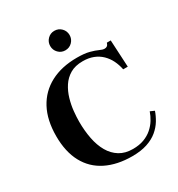

<svg xmlns="http://www.w3.org/2000/svg" viewBox="-206 -1015 1077 1161"><g transform="rotate(-30 332.5 -434.5)"><path d="M378 12Q273 12 196.5 -26Q120 -64 79.5 -139Q39 -214 39 -323Q39 -435 80.5 -512.5Q122 -590 199.5 -631Q277 -672 384 -672Q437 -672 470.5 -663Q504 -654 524 -644.5Q544 -635 557 -635Q567 -635 573.5 -639Q580 -643 583 -650L587 -660H614L624 -471H592Q585 -506 570.5 -535.5Q556 -565 532.5 -588Q509 -611 477 -623.5Q445 -636 404 -636Q351 -636 315.5 -615Q280 -594 257.5 -559.5Q235 -525 223 -483.5Q211 -442 207 -401.5Q203 -361 203 -330Q203 -266 214 -210Q225 -154 249 -112.5Q273 -71 311 -47.5Q349 -24 403 -24Q447 -24 480.5 -36.5Q514 -49 538.5 -70.5Q563 -92 579 -118Q595 -144 604 -171L633 -158Q623 -128 604.5 -97.5Q586 -67 556 -42Q526 -17 482 -2.5Q438 12 378 12ZM347 -745Q319 -745 299.5 -765Q280 -785 280 -813Q280 -841 299.5 -861Q319 -881 347 -881Q376 -881 395.5 -861Q415 -841 415 -813Q415 -785 395.5 -765Q376 -745 347 -745Z"/></g></svg>

Font: Frank Ruhl Libre
Style: Bold
Weight: 700
Designer: Yanek Iontef
Foundry: Fontef
Version: Version 6.004